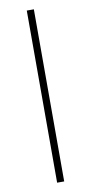

<svg xmlns="http://www.w3.org/2000/svg" viewBox="-85 -766 380 802"><g transform="rotate(-10 105.0 -365.0)"><path d="M120 -730V0H90V-730Z"/></g></svg>

Font: Metropolitano Thin
Style: Regular
Weight: 250
Designer: Fonts by Alex Slobzheninov & Chris M. Simpson / Changes by Cristiano Sobral
Foundry: Fonts by Alex Slobzheninov & Chris M. Simpson / Changes by Cristiano Sobral
Version: Version 1.00;August 30, 2020;FontCreator 13.0.0.2681 64-bit